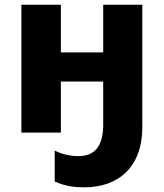

<svg xmlns="http://www.w3.org/2000/svg" viewBox="-20 -569 703 824"><path d="M590.8 -548.8H422.9V-344.2H241.2V-548.8H71.8V0H241.2V-219.2H422.9V-26.9C420.4 64.9 381.8 101.1 315.9 101.1C284.2 101.1 244.1 92.8 214.8 77.1V210C259.3 230 298.3 234.9 341.8 234.9C487.3 234.9 590.8 149.4 590.8 -23.9Z"/></svg>

Font: Noto Reveo Sans
Style: Regular
Weight: 800
Designer: Monotype Design Team
Foundry: Monotype Imaging Inc.
Version: Version 2.007